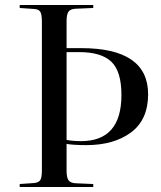

<svg xmlns="http://www.w3.org/2000/svg" viewBox="-20 -750 646 770"><path d="M59 0V-12L117 -16Q136 -18 142 -28.5Q148 -39 148 -67V-663Q148 -691 142 -702Q136 -713 117 -714L59 -718V-730H354V-718L284 -715Q262 -714 254.5 -703Q247 -692 247 -665V-557H305Q574 -557 574 -372Q574 -270 505.5 -219Q437 -168 326 -168Q299 -168 277 -169.5Q255 -171 247 -173V-65Q247 -39 254.5 -27.5Q262 -16 284 -15L354 -12V0ZM247 -189Q255 -187 271 -185.5Q287 -184 305 -184Q467 -184 467 -369Q467 -464 426.5 -502.5Q386 -541 298 -541H247Z"/></svg>

Font: Display Regular
Style: Regular
Weight: 400
Designer: Latin by Veronika Burian and Jose Scaglione. Greek by Irene Vlachou. Cyrillic by Vera Evstafieva.
Foundry: TypeTogether
Version: Version 3.002